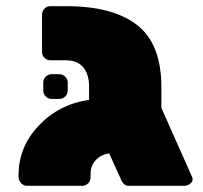

<svg xmlns="http://www.w3.org/2000/svg" viewBox="-20 -601 658 621"><path d="M199 -334V-308Q199 -297 191 -289Q183 -281 172 -281H147Q136 -281 128 -289Q120 -297 120 -308V-334Q120 -345 128 -353Q136 -361 147 -361H172Q183 -361 191 -353Q199 -345 199 -334ZM602 -27Q603 -24 603 -19Q603 -14 595 -7Q587 0 575 0H396Q378 0 369 -26L333 -105Q307 -101 290 -83.5Q273 -66 273 -38V-29Q273 -16 265 -8Q257 0 246 0H67Q56 0 48 -9Q40 -18 40 -29V-34Q40 -126 105.5 -195Q171 -264 268 -278V-322Q268 -361 249 -383.5Q230 -406 194 -406H143Q132 -406 124 -414Q116 -422 116 -433V-554Q116 -565 124 -573Q132 -581 143 -581H195Q345 -581 423.5 -520Q502 -459 502 -319V-252Z"/></svg>

Font: Rubik One
Style: Regular
Weight: 400
Designer: Hubert and Fischer with Elvire Volk Leonovitch
Foundry: Hubert and Fischer with Elvire Volk Leonovitch
Version: Version 1.001